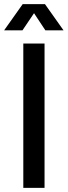

<svg xmlns="http://www.w3.org/2000/svg" viewBox="-43 -911 328 931"><path d="M70 0H173V-700H70ZM-23 -764H66L122 -847L177 -764H265L175 -891H67Z"/></svg>

Font: Vanilla Cream DemiBold
Style: Regular
Weight: 600
Designer: Jeremy Tribby, Jinavaṁso
Foundry: Tribby Type
Version: Version 1.422;Glyphs 3.1.2 (3151)